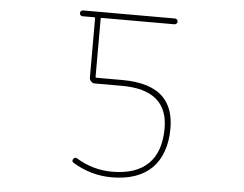

<svg xmlns="http://www.w3.org/2000/svg" viewBox="-52 -817 1104 868"><g transform="rotate(5 500.0 -383.0)"><path d="M484.4 -12.7Q390.6 -12.7 308.6 -62.5Q296.9 -69.3 304.7 -80.1Q311.5 -90.8 322.3 -84Q397.5 -38.1 484.4 -38.1Q592.8 -38.1 648.4 -92.8Q704.1 -147.5 704.1 -253.9Q704.1 -428.7 495.1 -428.7H372.1Q362.3 -428.7 355 -436Q347.7 -443.4 347.7 -453.1V-722.7Q347.7 -726.6 342.8 -726.6H290Q285.2 -726.6 281.2 -730.5Q277.3 -734.4 277.3 -739.7Q277.3 -745.1 281.2 -749Q285.2 -752.9 290 -752.9H707Q712.9 -752.9 716.8 -749Q720.7 -745.1 720.7 -739.7Q720.7 -734.4 716.8 -730.5Q712.9 -726.6 707 -726.6H377.9Q373 -726.6 373 -722.7V-459Q373 -455.1 377.9 -455.1H495.1Q623 -455.1 681.6 -396.5Q730.5 -346.7 730.5 -255.9Q730.5 -196.3 713.9 -151.4Q698.2 -106.4 667 -75.2Q603.5 -12.7 484.4 -12.7Z"/></g></svg>

Font: Rounded-X Mgen+ 1mn thin
Style: Regular
Weight: 100
Designer: [Source Han Sans]
Ryoko NISHIZUKA  (kana & ideographs); Paul D. Hunt (Latin, Greek & Cyrillic); Wenlong ZHANG  (bopomofo
Version: Version 1.059.20150602